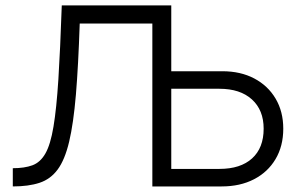

<svg xmlns="http://www.w3.org/2000/svg" viewBox="-20 -670 1080 690"><path d="M779 -414Q844.5 -414 893.8 -388Q943 -362 970.5 -315.5Q998 -269 998 -207.5Q998 -145 970.2 -98.2Q942.5 -51.5 892.8 -25.8Q843 0 776.5 0H527.5V-585.5H266.5Q261.5 -434 252.8 -330Q244 -226 228.5 -160.8Q213 -95.5 187.2 -60.8Q161.5 -26 122 -13Q82.5 0 26 0V-65.5Q68 -65.5 96.5 -76Q125 -86.5 143.2 -118.5Q161.5 -150.5 172.2 -214.8Q183 -279 189.8 -385Q196.5 -491 202 -650.5H595.5V-414ZM768.5 -63Q844.5 -63 886 -100.8Q927.5 -138.5 927.5 -207.5Q927.5 -274.5 885.2 -312.8Q843 -351 768.5 -351H595.5V-63Z"/></svg>

Font: Overused Grotesk Book
Style: Regular
Weight: 375
Version: Version 0.004